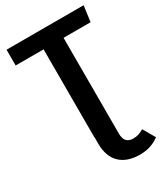

<svg xmlns="http://www.w3.org/2000/svg" viewBox="-219 -790 969 1107"><g transform="rotate(-30 265.5 -236.5)"><path d="M331 -586H511L525 -691H12V-586H198V0H199V43C199 158 266 218 377 218C427 218 470 204 506 177L460 97C433 112 417 118 389 118C350 118 331 96 331 51Z"/></g></svg>

Font: Fira Sans Medium
Style: Regular
Weight: 500
Designer: Carrois Corporate & Edenspiekermann AG
Foundry: Carrois Corporate GbR & Edenspiekermann AG
Version: Version 4.203